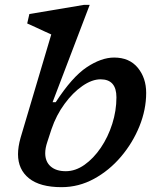

<svg xmlns="http://www.w3.org/2000/svg" viewBox="-20 -763 652 794"><path d="M192 -620.5Q182.5 -624.5 164.5 -633Q146.5 -641.5 126.8 -650.5Q107 -659.5 92.5 -666L101.5 -705L328 -743H351L197.5 -340.5H210.5Q278.5 -445 338.8 -485Q399 -525 452 -525Q515 -525 549.8 -482.8Q584.5 -440.5 584.5 -379Q584.5 -310 556.8 -241.2Q529 -172.5 480.5 -115.2Q432 -58 368.8 -23.5Q305.5 11 234.5 11Q145.5 11 100 -25.5Q54.5 -62 54.5 -125.5Q54.5 -155.5 65 -193ZM175.5 -175.5Q167 -150 167 -129.5Q167 -94.5 189.5 -74.8Q212 -55 252 -55Q292 -55 329.5 -81.5Q367 -108 397 -152.2Q427 -196.5 444.2 -250.8Q461.5 -305 461.5 -360.5Q461.5 -435 396 -435Q360.5 -435 320.8 -407.5Q281 -380 246.8 -333.2Q212.5 -286.5 193 -229Z"/></svg>

Font: Newsreader Caption Medium
Style: Italic
Weight: 500
Italic angle: -17°
Designer: Hugues Gentile
Foundry: Production Type
Version: Version 1.001